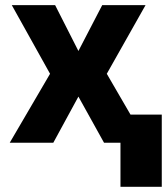

<svg xmlns="http://www.w3.org/2000/svg" viewBox="-20 -550 644 740"><path d="M282.2 -353.5 374 -530.3H541L391.6 -265.6L482.9 -108.4H603.5V169.9H444.3V0H380.9L282.2 -177.7L185.5 0H17.6L172.9 -265.6L25.4 -530.3H192.4Z"/></svg>

Font: Pretendard ExtraBold
Style: Regular
Weight: 800
Designer: Base glyphs from Inter by Rasmus Andersson; Hangeul glyphs from Noto Sans CJK(Source Han Sans) by Jang Soo-young and Kan
Foundry: Kil Hyung-jin
Version: Version 1.309